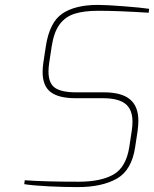

<svg xmlns="http://www.w3.org/2000/svg" viewBox="-20 -758 629 784"><path d="M79 -6 81 -22Q161 -16 302 -16Q392 -16 443.5 -45.5Q495 -75 508 -158L518 -224Q521 -244 521 -261Q521 -311 492 -334Q463 -357 400 -357H288Q220 -357 187 -382Q154 -407 154 -464Q154 -481 157 -502L167 -568Q182 -667 234.5 -702.5Q287 -738 380 -738Q413 -738 484.5 -732.5Q556 -727 589 -722L587 -706Q461 -714 382 -714Q323 -714 285 -702Q247 -690 223.5 -658.5Q200 -627 191 -568L181 -502Q178 -483 178 -466Q178 -418 204.5 -399.5Q231 -381 290 -381H404Q476 -381 510.5 -352.5Q545 -324 545 -265Q545 -247 542 -224L532 -158Q518 -63 457 -28.5Q396 6 297 6Q244 6 181 3Q118 0 79 -6Z"/></svg>

Font: Exo Thin
Style: Italic
Weight: 250
Italic angle: -9°
Designer: Natanael Gama
Foundry: Natanael Gama
Version: Version 1.500; ttfautohint (v1.6)